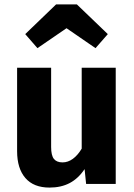

<svg xmlns="http://www.w3.org/2000/svg" viewBox="-20 -841 612 878"><path d="M509.2 -531.2V0H373.8L366.8 -67.6Q338 -24.6 298.7 -3.9Q259.4 16.8 206.4 16.8Q133.8 16.8 96 -27Q58.2 -70.8 58.2 -149.6V-531.2H213.8V-169.2Q213.8 -130.2 226.5 -114.3Q239.2 -98.4 266 -98.4Q290.8 -98.4 313.1 -114.6Q335.4 -130.8 353.6 -161.2V-531.2ZM151.2 -620.8 95.4 -685 236.4 -820.8H331.6L473 -685L416.8 -620.8L284.2 -712Z"/></svg>

Font: Firava
Style: Regular
Weight: 400
Designer: Carrois Corporate & Edenspiekermann AG
Foundry: Greg Finn Gibson
Version: Version 5.000